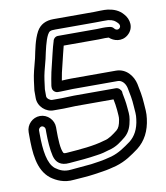

<svg xmlns="http://www.w3.org/2000/svg" viewBox="-85 -754 786 910"><g transform="rotate(-10 307.5 -298.5)"><path d="M429 -600H241C227.5 -600 218 -589.3 216.1 -577.5C213.7 -570.5 211.3 -562.5 209.2 -554.1L201.7 -524.1C199.2 -514 197.7 -505.6 194.8 -495.4L180.7 -436.7C175.5 -414.1 172.9 -394.3 169.3 -373.1C169.1 -371.8 169 -370 169 -369V-363C169 -347.9 183.3 -338 194 -338H208C228.3 -338 249.5 -340 266 -340H483C501.8 -340 518 -323.6 523.5 -299.9C530 -267.8 535.2 -243.9 537 -210.5C538.7 -185.9 541.4 -167.5 538.2 -147.4C532.6 -99.3 514.4 -68 487.9 -46.9C455.5 -23.4 428.5 -4.2 391.4 6.9C370.1 12.2 352.8 17.1 330.4 20.3L290.9 26.2C257.7 29.5 225.2 32.4 192.6 35.1C158.9 38.9 137.9 28.4 118 14C85 -11.8 75 -75.9 75 -158V-175C75 -182.6 83.3 -191 91 -191C98.7 -191 107 -182.6 107 -175V-158C107 -121 109.9 -75.3 117.7 -43.9C125.8 -11.6 148.3 7.2 189.7 2.9C234.4 -0.6 283.4 -4.5 324.5 -11.2C349.8 -14.3 366 -19.4 383.1 -24.7C423.2 -33.6 446.9 -55.3 467.7 -71.5C492.7 -92.4 501.6 -120.6 506.6 -150.7C510.8 -173.4 506.9 -192.6 505.9 -208.7C504 -235.4 499 -257.7 495.1 -278.6C494.1 -284 497.7 -288.6 485.7 -300.7C480.9 -305.5 473.5 -308 468 -308H266C245.1 -308 225.7 -306 208 -306H161C151 -306 136 -317.2 136 -328V-361.4C139.8 -391.7 142.9 -419.6 149.2 -444.8L164.3 -503.3C173 -543.8 182.2 -588.1 195.9 -614C204.5 -628.9 208.5 -632 234 -632H429C442.8 -632 482.4 -633.2 488.3 -632.3C513.8 -628.6 520.7 -621.9 531.3 -611.3C552.6 -590.1 524.5 -568.3 509 -589C503.1 -596.9 494.6 -599.3 482.8 -600C475 -600.9 468.8 -601 458 -601C445.2 -601 434 -600 429 -600ZM161.7 -256H208C229.1 -256 248.5 -258 266 -258H448.1C451.3 -241.6 454.8 -223 456.1 -205.3C457.3 -185.3 459.6 -171.5 457.4 -159.3C452.9 -132.5 447.1 -119.7 436.3 -110.5C415.7 -94.4 394.6 -78 372.1 -73.5C371.5 -73.4 370.4 -73.1 369.6 -72.9C317 -56.7 251 -52 185.1 -46.9C176.6 -46.3 174.8 -46.6 170.6 -48.9C158.2 -68.9 157 -121.4 157 -158V-175C157 -210.6 127.2 -241 91 -241C54.8 -241 25 -210.7 25 -175V-158C25 -77.4 29.2 8.8 88 54C114.3 73.1 150 90.2 197.4 84.9C229 82.3 265.2 80.6 297.7 75.7L337.6 69.7C363.7 66 383.8 60.3 404.6 55.1C453.4 40.8 485.5 16.6 518.1 -7.1C557.5 -38 580.6 -82.2 587.8 -140.6C591.8 -167.8 588.3 -192.9 587 -213.5C584.9 -250.6 578.6 -279.6 572.5 -310.2C563.8 -349 533.2 -390 483 -390H266C251.2 -390 237.2 -388.9 222.4 -388.3C224.4 -400.5 226.6 -413.4 229.3 -425.3L243.2 -482.6C245.7 -491.5 248.1 -501.4 250.4 -512.5L257.8 -541.9C258.5 -544.8 259 -546.7 259.9 -550H429C436.1 -550 444 -550.3 458.6 -551C467 -551 475.2 -550.6 476.6 -550.4C496.6 -531.2 535.3 -519.8 566.2 -545.9C600.5 -575 592.3 -619.4 567.7 -645.7C549.2 -667.6 523.9 -677.7 495.7 -681.7C478 -684.4 441.4 -682 429 -682H234C197.1 -682 169.3 -668.8 152.1 -638C132.1 -600.9 124.1 -554.3 115.7 -514.8L100.8 -457.2C93.1 -426.5 89.9 -395.5 86.2 -366.1C86.1 -365.4 86 -364 86 -363V-328C86 -287.9 122.1 -254.5 161.7 -256Z"/></g></svg>

Font: HoneyBee
Style: Str
Weight: 700
Foundry: Cannot Into Space Fonts
Version: Version 0.89